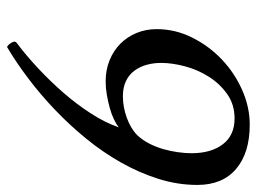

<svg xmlns="http://www.w3.org/2000/svg" viewBox="-114 -618 744 557"><g transform="rotate(90 258.5 -340.0)"><path d="M217 -274Q183 -274 155 -285.5Q127 -297 107 -317Q87 -337 76 -364Q65 -391 65 -422Q65 -476 89.5 -525Q114 -574 153 -611Q192 -648 241.5 -670Q291 -692 342 -692Q424 -692 470.5 -652.5Q517 -613 517 -540Q517 -483 499.5 -427.5Q482 -372 452.5 -319.5Q423 -267 383.5 -218.5Q344 -170 299.5 -127.5Q255 -85 208 -49.5Q161 -14 117 12Q111 10 104.5 -0.5Q98 -11 105 -16Q141 -43 178.5 -78Q216 -113 249.5 -151.5Q283 -190 309.5 -231Q336 -272 350 -312Q341 -305 326.5 -298Q312 -291 294 -286Q276 -281 256 -277.5Q236 -274 217 -274ZM373 -366Q387 -381 397 -400.5Q407 -420 413 -441Q419 -462 422 -483.5Q425 -505 425 -523Q425 -580 399 -614Q373 -648 324 -648Q284 -648 254 -627Q224 -606 203.5 -574Q183 -542 173 -504.5Q163 -467 163 -435Q163 -413 168.5 -393Q174 -373 185.5 -357.5Q197 -342 215.5 -333Q234 -324 260 -324Q291 -324 322.5 -335.5Q354 -347 373 -366Z"/></g></svg>

Font: Lusitana
Style: Italic
Weight: 400
Italic angle: -12°
Designer: Ana Paula Megda
Foundry: Ana Paula Megda
Version: Version 1.000; ttfautohint (v1.1) -l 8 -r 50 -G 200 -x 14 -D